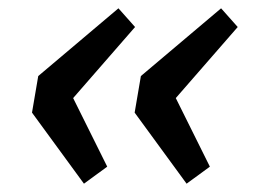

<svg xmlns="http://www.w3.org/2000/svg" viewBox="-20 -482 640 462"><path d="M182 -40 57 -211 72 -299 265 -462 305 -417 156 -246 238 -81ZM429 -40 304 -211 319 -299 512 -462 552 -417 403 -246 485 -81Z"/></svg>

Font: Source Code Pro Semibold
Style: Italic
Weight: 600
Italic angle: -11°
Monospace: yes
Designer: Paul D. Hunt, Teo Tuominen
Foundry: Adobe Systems Incorporated
Version: Version 1.050;PS 1.000;hotconv 16.6.51;makeotf.lib2.5.65220